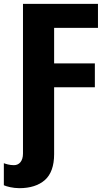

<svg xmlns="http://www.w3.org/2000/svg" viewBox="-37 -734 582 994"><path d="M63 240.2C119.1 240.2 163.1 226.1 195.3 198.2C227.1 169.9 243.2 125 243.2 64V-282.2H454.1V-405.8H243.2V-589.8H470.2V-713.9H82V61C82 100.6 62 121.1 35.2 121.1C12.2 121.1 -7.3 114.7 -17.1 110.8V225.1C-3.4 231.4 29.8 240.2 63 240.2Z"/></svg>

Font: Avrile Sans
Style: Bold
Weight: 700
Designer: Monotype Design Team, Google (font), Stefan Peev (BGR Cyrillic), Cristiano Sobral (main changes)
Foundry: The Avrile Sans Project Authors
Version: Version 3.110